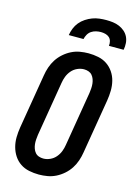

<svg xmlns="http://www.w3.org/2000/svg" viewBox="-141 -1028 781 1109"><g transform="rotate(15 250.0 -473.5)"><path d="M206 8Q176 8 147 2Q118 -4 95 -19.5Q72 -35 56.5 -58.5Q41 -82 33.5 -110Q26 -138 26.5 -167.5Q27 -197 32 -228L86 -552Q90 -578 98.5 -603Q107 -628 121.5 -650.5Q136 -673 157 -691.5Q178 -710 202 -722Q226 -734 252 -738.5Q278 -743 303 -743Q333 -743 362 -737Q391 -731 414 -715.5Q437 -700 453 -676.5Q469 -653 476 -625Q483 -597 482.5 -567.5Q482 -538 477 -507L423 -183Q419 -157 410.5 -132Q402 -107 387.5 -84.5Q373 -62 352 -43.5Q331 -25 307 -13Q283 -1 257 3.5Q231 8 206 8ZM207 -88Q227 -88 247 -97Q267 -106 281 -122.5Q295 -139 302.5 -158.5Q310 -178 313 -198L367 -523Q369 -537 370 -551.5Q371 -566 369.5 -579.5Q368 -593 363.5 -605.5Q359 -618 350.5 -628Q342 -638 329 -642.5Q316 -647 302 -647Q282 -647 262 -638Q242 -629 228 -612.5Q214 -596 206.5 -576.5Q199 -557 196 -537L142 -212Q140 -198 139 -183.5Q138 -169 139.5 -155.5Q141 -142 145.5 -129.5Q150 -117 158.5 -107Q167 -97 180 -92.5Q193 -88 207 -88ZM165 -815Q168 -835 176 -855.5Q184 -876 198 -893Q212 -910 231 -922.5Q250 -935 270 -942.5Q290 -950 311 -952.5Q332 -955 352 -955Q373 -955 392.5 -952.5Q412 -950 430 -942.5Q448 -935 462.5 -922.5Q477 -910 485.5 -893Q494 -876 495.5 -855.5Q497 -835 493 -815H405Q407 -829 403.5 -842.5Q400 -856 390.5 -864.5Q381 -873 367.5 -876.5Q354 -880 340 -880Q326 -880 311 -876.5Q296 -873 283.5 -864.5Q271 -856 263.5 -842.5Q256 -829 253 -815Z"/></g></svg>

Font: Iosevka SS04 Oblique
Style: Bold
Weight: 700
Italic angle: -9°
Monospace: yes
Designer: Belleve Invis
Foundry: Belleve Invis
Version: Version 19.0.0; ttfautohint (v1.8.4)